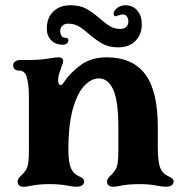

<svg xmlns="http://www.w3.org/2000/svg" viewBox="-20 -700 700 730"><path d="M47 -10Q47 -16 51 -22Q55 -28 61 -33Q71 -43 76 -50Q85 -63 87.5 -80.5Q90 -98 90 -130V-332Q90 -385 80 -412Q76 -422 69 -427Q62 -432 50 -432Q41 -432 35.5 -437.5Q30 -443 30 -452Q30 -460 37.5 -466Q45 -472 60 -472H98Q133 -472 175 -479Q192 -482 203 -482Q220 -482 220 -467Q220 -459 213 -444Q211 -436 209 -432Q201 -411 201 -395Q201 -377 211 -377Q216 -377 219 -382Q248 -425 288 -453.5Q328 -482 385 -482Q484 -482 532 -418Q580 -354 580 -217V-140Q580 -83 590 -60Q600 -38 620 -30Q640 -22 640 -10Q640 -1 632.5 4.5Q625 10 610 10Q599 10 577 6Q549 0 509 0Q467.3 0 434 7Q422 10 410 10Q387 10 387 -10Q387 -16 391 -22Q395 -28 401 -33Q411 -43 416 -50Q425 -63 427.5 -80.5Q430 -98 430 -130V-217Q430 -314 411 -358Q392 -402 354.9 -402Q329 -402 302.5 -376Q276 -350 258 -289.5Q240 -229 240 -129.5Q240 -82.8 250 -59.9Q260 -38 280 -30Q300 -22 300 -10Q300 -1 292.5 4.5Q285 10 270 10Q259 10 237 6Q209 0 169 0Q127.3 0 94 7Q82 10 70 10Q47 10 47 -10ZM319 -569.9Q297 -589.5 279.5 -599.8Q262 -610 239 -610Q225.5 -610 217.2 -602.4Q209 -594.7 209 -582.4Q209 -570 214.5 -563Q220 -556 230 -556Q240 -556 240 -546Q240 -539 234 -534.5Q228 -530 218 -530Q191 -530 174.5 -547Q158 -564 158 -592Q158 -632 182.5 -656Q207 -680 248 -680Q283 -680 306.5 -667.5Q330 -655 359 -630Q382 -610 398.8 -600Q415.6 -590 438 -590Q451.5 -590 459.8 -597.6Q468 -605.3 468 -617.6Q468 -630 462.3 -637.5Q456.7 -645 448 -645Q439 -645 425.5 -640L420 -638Q412 -638 412 -648Q412 -654 415 -658Q421 -668 432.5 -674Q444 -680 457 -680Q485 -680 502 -660Q519 -640 519 -608Q519 -568 494.5 -544Q470 -520 430 -520Q395 -520 371.5 -532.7Q348 -545.4 319 -569.9Z"/></svg>

Font: Raigarh
Style: Regular
Weight: 400
Designer: jaikishan Patel
Foundry: MagicType
Version: Version 1.000;FEAKit 1.0